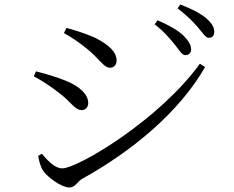

<svg xmlns="http://www.w3.org/2000/svg" viewBox="-20 -819 1040 853"><path d="M758 -619C778 -594 788 -574 804 -574C818 -574 829 -583 829 -600C829 -619 819 -636 795 -661C771 -684 731 -707 680 -729L667 -711C709 -679 736 -646 758 -619ZM859 -698C881 -673 892 -651 908 -651C923 -651 932 -661 932 -677C932 -698 921 -716 896 -738C871 -759 832 -780 781 -799L769 -782C813 -748 837 -723 859 -698ZM264 -672C292 -657 335 -629 369 -600C422 -557 441 -518 469 -518C487 -518 498 -532 498 -550C498 -585 469 -618 401 -652C358 -671 312 -685 275 -695ZM868 -536C688 -286 325 -71 257 -71C224 -71 193 -104 166 -136L150 -127C151 -112 160 -76 172 -60C194 -28 256 14 288 14C314 14 324 -12 344 -24C565 -146 777 -321 891 -521ZM130 -480C171 -458 206 -435 244 -405C296 -366 312 -330 343 -330C362 -330 372 -345 372 -361C372 -399 335 -435 273 -460C228 -478 190 -489 140 -502Z"/></svg>

Font: Noto Serif CJK KR
Style: Regular
Weight: 400
Designer: Ryoko NISHIZUKA 西塚涼子 (kana & ideographs); Frank Grießhammer (Latin, Greek & Cyrillic); Wenlong ZHANG 张文龙 (bopomofo); San
Foundry: Adobe
Version: Version 2.001;hotconv 1.1.0;makeotfexe 2.6.0